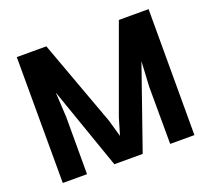

<svg xmlns="http://www.w3.org/2000/svg" viewBox="-124 -892 1154 1050"><g transform="rotate(-20 453.5 -366.5)"><path d="M70 -733H242L425 -233L453 -135L482 -233L664 -733H837V0H696L695 -333L703 -479L536 0H371L204 -478L212 -333V0H71Z"/></g></svg>

Font: Kreadon
Style: Bold
Weight: 700
Designer: Reiya WATANABE
Foundry: StudioGnu
Version: Version 1.003; ttfautohint (v1.8.4.7-5d5b);gftools[0.9.32]